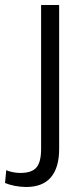

<svg xmlns="http://www.w3.org/2000/svg" viewBox="-103 -560 328 766"><path d="M1 186Q-21 186 -44 181.5Q-67 177 -83 170L-78 119Q-67 124 -51.5 127Q-36 130 -22 130Q24 130 42.5 108Q61 86 61 34V-540H133V34Q133 109 100 147.5Q67 186 1 186Z"/></svg>

Font: Pathway Extreme Condensed Light
Style: Regular
Weight: 300
Width: 3
Version: Version 1.001;gftools[0.9.26]